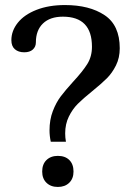

<svg xmlns="http://www.w3.org/2000/svg" viewBox="-20 -730 521 760"><path d="M176 -214Q176 -256 189 -290Q202 -324 220.5 -348.5Q239 -373 269 -406Q307 -447 325.5 -476.5Q344 -506 344 -545Q344 -664 229 -664Q178 -664 150 -637Q122 -610 122 -562Q122 -545 110 -534Q98 -523 76 -523Q53 -523 39 -535Q25 -547 25 -571Q25 -608 50.5 -640Q76 -672 124.5 -691Q173 -710 237 -710Q334 -710 394 -670Q454 -630 454 -539Q454 -501 439 -471Q424 -441 403 -420Q382 -399 345 -369Q309 -340 288 -319Q267 -298 252.5 -268.5Q238 -239 238 -202Q238 -185 241 -169H181Q176 -192 176 -214ZM147 -51Q147 -80 164 -96.5Q181 -113 209 -113Q238 -113 254.5 -96.5Q271 -80 271 -51Q271 -23 254 -6.5Q237 10 209 10Q181 10 164 -6.5Q147 -23 147 -51Z"/></svg>

Font: Taviraj Medium
Style: Regular
Weight: 500
Designer: Katatrad Team
Foundry: CadsonDemak
Version: Version 1.001